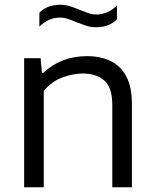

<svg xmlns="http://www.w3.org/2000/svg" viewBox="-20 -787 649 807"><path d="M81.5 0V-542.5H150.5L156.5 -481H162Q237 -551 345.5 -551Q401.5 -551 444 -531Q486.5 -511 510.5 -466.5Q534.5 -422 534.5 -348.5V0H452V-345.5Q452 -419 418.5 -448.5Q385 -478 327 -478Q287 -478 242.2 -461.5Q197.5 -445 164 -405.5V0ZM383.5 -672.5Q361 -672.5 340.2 -679.5Q319.5 -686.5 300.5 -694Q283 -701.5 266.2 -707.2Q249.5 -713 232 -713Q183.5 -713 145.5 -675V-733.5Q178.5 -767 233.5 -767Q256 -767 276.8 -760Q297.5 -753 316.5 -745Q334 -738 350.8 -732Q367.5 -726 385 -726Q433.5 -726 471.5 -764V-705.5Q438.5 -672.5 383.5 -672.5Z"/></svg>

Font: Encode Sans SemiExpanded SemiExpanded
Style: Regular
Weight: 400
Width: 6
Designer: Multiple Designers
Foundry: Impallari Type
Version: Version 3.000; ttfautohint (v1.8.3) -l 8 -r 50 -G 200 -x 14 